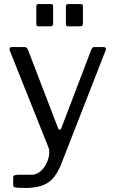

<svg xmlns="http://www.w3.org/2000/svg" viewBox="-20 -762 570 947"><path d="M106 165Q71 165 58 163Q45 161 45 152V113Q45 106 50.5 103Q56 100 73 100H136Q160 100 180 82.5Q200 65 211.5 39Q223 13 223 -11Q223 -26 219 -35L28 -513Q27 -515 27 -519Q27 -530 39 -530H101Q112 -530 117 -519L266 -131Q269 -122 274 -122Q280 -122 284 -134L431 -519Q436 -530 445 -530H492Q498 -530 501 -525.5Q504 -521 502 -516L282 47Q255 115 215 140Q175 165 106 165ZM242 -647Q242 -638 238.5 -635Q235 -632 226 -632H173Q165 -632 162 -634.5Q159 -637 159 -645V-729Q159 -736 161.5 -739Q164 -742 170 -742H231Q237 -742 239.5 -739.5Q242 -737 242 -730ZM389 -647Q389 -638 385.5 -635Q382 -632 372 -632H320Q311 -632 308 -634.5Q305 -637 305 -645V-729Q305 -742 316 -742H378Q384 -742 386.5 -739.5Q389 -737 389 -730Z"/></svg>

Font: Libre Franklin
Style: Regular
Weight: 400
Designer: Pablo Impallari, Rodrigo Fuenzalida
Foundry: Impallari Type
Version: Version 1.001; ttfautohint (v1.4.1)